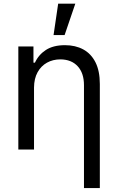

<svg xmlns="http://www.w3.org/2000/svg" viewBox="-20 -792 626 1017"><path d="M160.2 -328.1V0H77.1V-545.9H157.2V-460H165Q184.1 -502 223.1 -527.3Q262.2 -552.7 324.2 -552.7Q379.4 -552.7 420.9 -530.3Q462.4 -507.8 485.6 -462.2Q508.8 -416.5 508.8 -346.7V204.1H424.8V-340.8Q424.8 -404.8 391.6 -440.9Q358.4 -477.1 299.8 -477.5Q260.3 -477.5 228.8 -460Q197.3 -442.4 179 -409.2Q160.6 -376 160.2 -328.1ZM263.7 -606.4 288.1 -772.5H378.9L322.3 -606.4Z"/></svg>

Font: GitLab Sans
Style: Regular
Weight: 400
Designer: Rasmus Andersson
Foundry: Modifications by GitLab B.V., manufactured by rsms
Version: Version 4.000;git-c8fb6b7